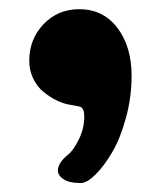

<svg xmlns="http://www.w3.org/2000/svg" viewBox="-20 -223 365 426"><path d="M108.4 155.3Q108.4 138.7 130.4 120.6Q142.1 111.8 154.5 87.2Q167 62.5 167 35.2Q167 17.1 157.7 13.7Q156.2 13.2 147.9 11.7Q139.6 10.3 131.8 8.8Q119.1 6.3 105.2 -0.5Q91.3 -7.3 77.1 -18.6Q63 -29.8 54 -48.1Q44.9 -66.4 44.9 -87.9Q44.9 -136.2 76.7 -169.4Q108.4 -202.6 155.8 -202.6Q209 -202.6 240.5 -161.1Q272 -119.6 272 -54.7Q272 -7.3 259.5 38.3Q247.1 84 229 114.7Q210.9 145.5 191.9 164.3Q172.9 183.1 159.2 183.1Q133.3 183.1 120.8 174.6Q108.4 166 108.4 155.3Z"/></svg>

Font: Cooper* ExtraBold
Style: Regular
Weight: 800
Designer: Owen Earl
Foundry: indestructible type*
Version: Version 0.001